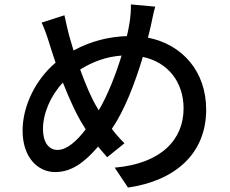

<svg xmlns="http://www.w3.org/2000/svg" viewBox="-20 -804 1040 867"><path d="M417 -321C393 -360 366 -424 342 -490C398 -525 459 -548 529 -553C502 -465 466 -374 426 -306ZM367 -220C327 -167 282 -127 240 -127C199 -127 174 -163 174 -221C174 -291 208 -372 264 -431C294 -355 326 -285 356 -238ZM571 -784C572 -761 569 -725 565 -701C562 -682 558 -662 553 -641C470 -638 392 -619 312 -576C305 -600 298 -623 292 -644C285 -672 277 -705 271 -735L168 -702C182 -672 193 -640 203 -607C212 -579 221 -550 231 -521C141 -445 82 -326 82 -214C82 -93 151 -27 229 -27C302 -27 360 -69 423 -142C436 -126 450 -110 464 -94L542 -157C523 -176 503 -198 485 -222C542 -305 589 -427 625 -547C739 -523 809 -433 809 -314C809 -174 708 -65 498 -47L558 43C767 13 911 -107 911 -309C911 -480 805 -603 648 -634C653 -652 657 -670 661 -687C666 -709 673 -748 681 -774Z"/></svg>

Font: Noto Sans T Chinese Medium
Style: Regular
Weight: 500
Designer: Ryoko NISHIZUKA (kana & ideographs); Paul D. Hunt (Latin, Greek & Cyrillic); Wenlong ZHANG (bopomofo); Sandoll Communica
Foundry: Adobe Systems Incorporated
Version: Version 1.000;PS 1;hotconv 1.0.78;makeotf.lib2.5.61930